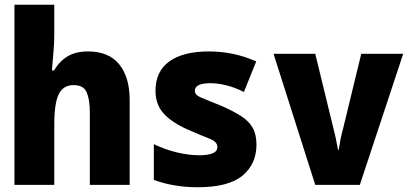

<svg xmlns="http://www.w3.org/2000/svg" viewBox="-20 -780 1729 810"><path d="M41 0V-760H209V-636Q209 -597 205.5 -559Q202 -521 199 -483H208Q231 -522 265.5 -542.5Q300 -563 351 -563Q439 -563 483 -508.5Q527 -454 527 -359V0H359V-304Q359 -359 346 -390Q333 -421 290 -421Q247 -421 228 -383Q209 -345 209 -255V0Z M813 10Q765 10 719 2.5Q673 -5 629 -21V-172Q676 -149 726.5 -137Q777 -125 821 -125Q856 -125 876.5 -133Q897 -141 897 -160Q897 -182 865 -194.5Q833 -207 773 -233Q705 -263 670.5 -301Q636 -339 636 -397Q636 -479 694.5 -521Q753 -563 861 -563Q910 -563 959 -553.5Q1008 -544 1061 -521L1009 -392Q969 -412 933 -420.5Q897 -429 868 -429Q802 -429 802 -397Q802 -379 828 -368.5Q854 -358 915 -333Q965 -311 997.5 -290Q1030 -269 1046 -241Q1062 -213 1062 -170Q1062 -88 1003 -39Q944 10 813 10Z M1310 0 1134 -553H1310L1386 -241Q1394 -210 1397.5 -192Q1401 -174 1406 -148H1409Q1413 -174 1416.5 -192Q1420 -210 1428 -240L1504 -553H1681L1498 0Z"/></svg>

Font: Noto Sans Mono SemiCondensed Black
Style: Regular
Weight: 900
Width: 4
Designer: Monotype Design Team
Foundry: Monotype Imaging Inc.
Version: Version 2.014; ttfautohint (v1.8.4.7-5d5b)